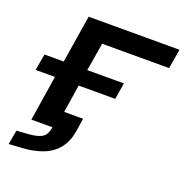

<svg xmlns="http://www.w3.org/2000/svg" viewBox="-154 -842 1113 1164"><g transform="rotate(20 403.0 -259.5)"><path d="M28 186 45 94 118 89Q185 84 211 64.5Q237 45 243 0H107L153 -292H28L47 -398H171L220 -705H806L785 -579H353L323 -398H559L542 -292H306L278 -112H400L387 -27Q376 40 341.5 84.5Q307 129 249.5 152.5Q192 176 112 181Z"/></g></svg>

Font: Nunito Sans 7pt Expanded
Style: Bold Italic
Weight: 700
Width: 7
Italic angle: -9°
Designer: Vernon Adams
Foundry: Vernon Adams
Version: Version 3.101;gftools[0.9.27]